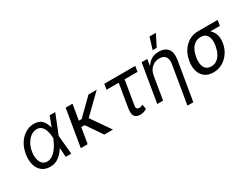

<svg xmlns="http://www.w3.org/2000/svg" viewBox="-73 -1474 3104 2379"><g transform="rotate(-30 1478.5 -284.5)"><path d="M235.8 11.4Q166.2 10.7 120.2 -26.5Q74.2 -63.6 56.3 -128.7Q38.4 -193.9 52.6 -278.4Q65.3 -358.7 104.2 -420.5Q143.1 -482.2 200.1 -517.4Q257.1 -552.6 323.9 -552.6Q400.6 -552.6 439.3 -509.6Q478 -466.6 492.9 -400.6L548.3 -545.5H627.8L518.5 -271.3L517.4 -267.4L542.6 0H463.1L454.9 -133.2Q415.5 -67.8 361.7 -27.7Q307.9 12.4 235.8 11.4ZM446 -278.1V-279.8Q445 -304.3 440 -337.7Q435 -371.1 422.4 -403.1Q409.8 -435 385.5 -456.1Q361.2 -477.3 321 -477.3Q277 -477.3 238.3 -450.1Q199.6 -422.9 171.9 -375.2Q144.2 -327.4 133.5 -265.6Q124.3 -208.1 133.9 -162.5Q143.5 -116.8 169.7 -90.4Q196 -63.9 237.2 -63.9Q277.7 -63.9 311.1 -86.3Q344.5 -108.7 370.7 -142.4Q397 -176.1 415.5 -211.8Q433.9 -247.5 444.6 -274.1Z M865.1 -528.4 828.1 -306.8H867.9L1093.8 -528.4H1211.6L949.6 -273.4L1139.2 0H1015.6L862.2 -223H814.3L777 0H679L767 -528.4Z M1772.7 -545.5 1759.9 -467.3H1575.3L1519.9 -132.1Q1514.2 -100.9 1520.6 -87.9Q1527 -74.9 1539.1 -72.3Q1551.1 -69.6 1562.5 -69.6Q1575.3 -69.6 1588.1 -74.8Q1600.9 -79.9 1609.4 -85.2L1620.7 -18.5Q1594.1 -0.4 1570.8 4.8Q1547.6 9.9 1524.1 9.9Q1468.7 9.9 1446 -23.8Q1423.3 -57.5 1436.1 -136.4L1491.1 -467.3H1316.8L1329.5 -545.5Z M1910.5 -328.1 1856.5 0H1772.7L1863.6 -545.5H1944.6L1930.4 -460.2H1937.5Q1963.1 -501.8 2006.7 -527.2Q2050.4 -552.6 2112.2 -552.6Q2195.3 -552.6 2237.6 -501.8Q2279.8 -451 2262.8 -346.6L2170.5 204.5H2086.6L2177.6 -340.9Q2188.2 -404.8 2161 -441.1Q2133.9 -477.3 2075.3 -477.3Q2015.6 -477.3 1969.5 -438.4Q1923.3 -399.5 1910.5 -328.1ZM2056.8 -606.5 2108 -772.7H2198.9L2115.1 -606.5Z M2382.1 -258.5 2384.9 -269.9Q2397 -343 2434.8 -401.6Q2472.7 -460.2 2531.1 -494.3Q2589.5 -528.4 2663.4 -528.4H2941.8L2929 -450.3H2792.6Q2832 -418.3 2848.5 -366.5Q2865.1 -314.6 2853.7 -248.6L2852.3 -238.6Q2841.6 -174.7 2804.3 -117.9Q2767 -61.1 2708.5 -25.6Q2649.9 9.9 2575.3 9.9Q2500.7 9.9 2453.7 -25.6Q2406.6 -61.1 2388.3 -121.8Q2370 -182.5 2382.1 -258.5ZM2483 -269.9 2480.1 -258.5Q2471.6 -207.4 2478.9 -164.1Q2486.2 -120.7 2512.6 -94.5Q2539.1 -68.2 2588.1 -68.2Q2636.4 -68.2 2671 -94.5Q2705.6 -120.7 2727.1 -164.1Q2748.6 -207.4 2757.1 -258.5L2759.9 -269.9Q2767.8 -318.2 2760.1 -359.2Q2752.5 -400.2 2726 -425.2Q2699.6 -450.3 2650.6 -450.3Q2602.3 -450.3 2567.6 -425.2Q2533 -400.2 2511.9 -359.2Q2490.8 -318.2 2483 -269.9Z"/></g></svg>

Font: Inter UI
Style: Italic
Weight: 400
Italic angle: -9.39999°
Designer: Rasmus Andersson
Foundry: rsms
Version: 3.2;8d6f07862